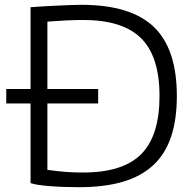

<svg xmlns="http://www.w3.org/2000/svg" viewBox="-20 -769 813 798"><path d="M6 -399H107V-739Q129 -741 157.5 -742.5Q186 -744 215.5 -745.5Q245 -747 272 -748Q299 -749 318 -749Q523 -749 619 -657.5Q715 -566 715 -370Q715 -272 691 -200.5Q667 -129 617 -82.5Q567 -36 490.5 -13.5Q414 9 308 9Q240 9 185 4.5Q130 0 107 -8V-339H6ZM326 -52Q491 -52 567 -128.5Q643 -205 643 -370Q643 -534 566.5 -610Q490 -686 325 -686Q311 -686 292 -685.5Q273 -685 253 -684Q233 -683 213 -681.5Q193 -680 177 -679V-399H388V-339H177V-63Q221 -57 253 -54.5Q285 -52 326 -52Z"/></svg>

Font: Encode Sans Wide
Style: Light
Weight: 300
Designer: Pablo Impallari, Andres Torresi
Foundry: Pablo Impallari, Andres Torresi
Version: Version 1.000; ttfautohint (v1.00) -l 8 -r 50 -G 200 -x 14 -